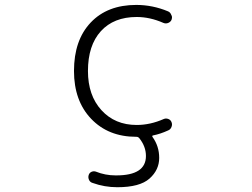

<svg xmlns="http://www.w3.org/2000/svg" viewBox="-20 -576 1040 792"><path d="M655.3 -85Q664.1 -88.9 673.8 -85.4Q683.6 -82 687.5 -72.3Q689.5 -67.4 689.5 -62.5Q689.5 -57.6 687.5 -52.7Q683.6 -42 673.8 -38.1Q641.6 -23.4 612.3 -17.6Q605.5 -16.6 609.4 -10.7Q636.7 27.3 636.7 75.2Q636.7 125 596.7 160.6Q556.6 196.3 463.9 196.3Q411.1 196.3 362.3 178.7Q351.6 175.8 347.2 166Q342.8 156.2 345.7 146.5Q348.6 136.7 357.4 132.8Q366.2 128.9 375 131.8Q414.1 147.5 456.1 147.5Q458 147.5 460 147.5Q582 147.5 582 67.4Q582 28.3 554.7 -5.9Q549.8 -11.7 543 -11.7H542Q426.8 -11.7 356 -85.9Q285.2 -160.2 285.2 -283.2Q285.2 -410.2 354 -482.9Q422.9 -555.7 542 -555.7Q609.4 -555.7 672.9 -529.3Q682.6 -525.4 686.5 -514.6Q689.5 -509.8 689.5 -504.9Q689.5 -500 687.5 -494.1Q683.6 -485.4 673.8 -481.4Q664.1 -477.5 654.3 -481.4Q598.6 -505.9 543.9 -505.9Q449.2 -505.9 396 -447.3Q342.8 -388.7 342.8 -283.2Q342.8 -182.6 398.4 -121.6Q454.1 -60.5 543.9 -60.5Q599.6 -60.5 655.3 -85Z"/></svg>

Font: Rounded Mgen+ 2m light
Style: Regular
Weight: 200
Designer: [Source Han Sans]
Ryoko NISHIZUKA  (kana & ideographs); Paul D. Hunt (Latin, Greek & Cyrillic); Wenlong ZHANG  (bopomofo
Version: Version 1.059.20150602